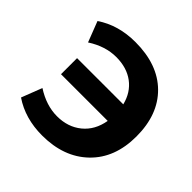

<svg xmlns="http://www.w3.org/2000/svg" viewBox="-189 -910 1090 1090"><g transform="rotate(45 356.0 -365.0)"><path d="M128 -312V-441H499Q480 -518 423 -560.5Q366 -603 281 -603Q194 -603 109 -548L61 -672Q161 -740 298 -740Q478 -740 579.5 -640Q681 -540 681 -365Q681 -192 576.5 -91Q472 10 298 10Q161 10 61 -58L109 -182Q194 -127 281 -127Q368 -127 428 -176Q488 -225 503 -312Z"/></g></svg>

Font: M PLUS 1p ExtraBold
Style: Regular
Weight: 800
Version: Version 1.062